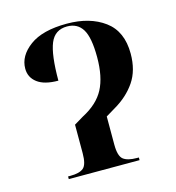

<svg xmlns="http://www.w3.org/2000/svg" viewBox="-87 -622 639 697"><g transform="rotate(-15 232.0 -273.5)"><path d="M87 0V-10H96Q130 -10 145 -22.5Q160 -35 160 -78V-185L195 -206Q253 -236 277 -281.5Q301 -327 301 -401Q301 -475 282 -506Q263 -537 224 -537Q178 -537 160.5 -494.5Q143 -452 143 -355Q91 -355 64.5 -375Q38 -395 38 -428Q38 -476 86 -511.5Q134 -547 226 -547Q312 -547 367 -506.5Q422 -466 422 -382Q422 -319 393 -276.5Q364 -234 314 -205L279 -184V-78Q279 -35 295 -22.5Q311 -10 346 -10H353V0Z"/></g></svg>

Font: Noto Serif Display Condensed SemiBold
Style: Regular
Weight: 600
Width: 3
Designer: Monotype Design Team
Foundry: Monotype Imaging Inc.
Version: Version 2.009